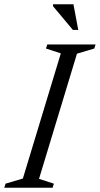

<svg xmlns="http://www.w3.org/2000/svg" viewBox="-37 -878 467 898"><path d="M247.5 -628.5 178 -651 184 -670H410L404 -651L323 -627L145.5 -41.5L215 -19L209 0H-17L-11 -19L70 -43ZM329 -738H304L211 -849V-858H306.5Z"/></svg>

Font: Newsreader 16pt
Style: Italic
Weight: 400
Italic angle: -17°
Designer: Hugues Gentile
Foundry: Production Type
Version: Version 1.003